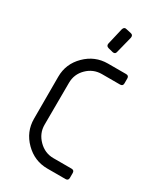

<svg xmlns="http://www.w3.org/2000/svg" viewBox="-205 -908 847 989"><g transform="rotate(30 218.5 -413.5)"><path d="M200.2 -714.8 223.1 -813Q228.5 -830.6 244.1 -825.7L272.9 -819.3Q288.6 -816.4 285.6 -798.8L260.7 -700.2Q257.8 -684.6 241.7 -687.5L212.9 -694.8Q197.3 -699.2 200.2 -714.8ZM374.5 -607.9V-578.6Q374.5 -562 357.9 -562H250Q199.2 -562 162.4 -525.9Q125.5 -489.7 125.5 -438L124.5 -188Q124.5 -137.2 161.9 -99.6Q199.2 -62 250 -62H357.9Q374.5 -62 374.5 -45.4V-16.6Q374.5 0 357.9 0H250Q173.3 0 117.7 -55.4Q62 -110.8 62 -188V-438Q62 -514.6 117.7 -569.6Q173.3 -624.5 250 -624.5H357.9Q374.5 -624.5 374.5 -607.9Z"/></g></svg>

Font: GOSTRUS
Style: type_B
Weight: 400
Designer: Юрий и Татьяна Кривогуз
Version: Version 02.00